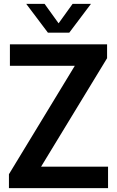

<svg xmlns="http://www.w3.org/2000/svg" viewBox="-20 -968 602 988"><path d="M26 0V-71.5L365 -629.5H31V-740H531V-668.5L191.5 -110.5H536V0ZM226.5 -800 115 -948H209.5L281.5 -848L353.5 -948H448L336.5 -800Z"/></svg>

Font: Encode Sans SmCnd SmBold
Style: Regular
Weight: 600
Width: 4
Designer: Multiple Designers
Foundry: Impallari Type
Version: Version 3.002; ttfautohint (v1.8.3) -l 8 -r 50 -G 200 -x 14 